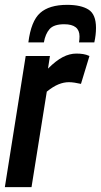

<svg xmlns="http://www.w3.org/2000/svg" viewBox="-21 -772 416 792"><path d="M185 -541 177 -489Q210 -522 238 -536.5Q266 -551 294 -551Q309 -551 322 -549Q335 -547 348 -541L313 -426Q300 -429 287 -431Q274 -433 263 -433Q242 -433 220 -424Q198 -415 172 -394L109 0H-1L85 -541ZM256 -752Q313 -752 344 -732.5Q375 -713 375 -657Q375 -628 368 -597H305Q306 -604 306.5 -610Q307 -616 307 -622Q307 -672 244 -672Q201 -672 183.5 -652Q166 -632 160 -597H96Q107 -685 144.5 -718.5Q182 -752 256 -752Z"/></svg>

Font: Georama SemiCondensed SemiBold
Style: Italic
Weight: 600
Width: 4
Italic angle: -9°
Designer: Jean-Baptiste Levee
Foundry: Production Type
Version: Version 1.000